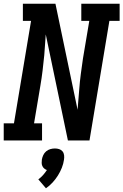

<svg xmlns="http://www.w3.org/2000/svg" viewBox="-27 -755 663 1032"><path d="M-7 0V-92H48L140 -643H96V-735H271L390 -165L399 -276Q402 -317 407.5 -358.5Q413 -400 419 -441L453 -643H410V-735H616V-643H561L454 0H338L219 -570L211 -459Q207 -418 202 -376.5Q197 -335 190 -294L156 -92H199V0ZM220 257 179 209Q193 199 204.5 186Q216 173 225 159Q217 156 210.5 150.5Q204 145 200.5 137Q197 129 197 120.5Q197 112 198 103Q200 91 205.5 79Q211 67 221 58.5Q231 50 243.5 46.5Q256 43 268 43Q280 43 291 46.5Q302 50 309 58.5Q316 67 317.5 79Q319 91 317 103Q314 125 305.5 146.5Q297 168 284.5 188Q272 208 256 225.5Q240 243 220 257Z"/></svg>

Font: Iosevka Curly Slab SmBdExObl
Style: Regular
Weight: 600
Width: 7
Italic angle: -9°
Monospace: yes
Designer: Belleve Invis
Foundry: Belleve Invis
Version: Version 11.1.0; ttfautohint (v1.8.3)